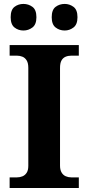

<svg xmlns="http://www.w3.org/2000/svg" viewBox="-20 -939 441 959"><path d="M28.1 0V-53H64.3Q79.2 -53 92.2 -58.3Q105.2 -63.6 113.3 -76.2Q121.4 -88.8 121.4 -110.5V-600Q121.4 -623.9 113.3 -637.1Q105.2 -650.4 92.2 -655.7Q79.2 -661 64.3 -661H28.1V-714H373.7V-661H336.3Q320.1 -661 307.2 -655.4Q294.3 -649.8 287.1 -636.8Q279.8 -623.9 279.8 -599.4V-111.7Q279.8 -90.5 287.6 -77.4Q295.4 -64.2 308.4 -58.6Q321.3 -53 336.3 -53H373.7V0ZM303.3 -786.6Q277.2 -786.6 257.8 -801.7Q238.3 -816.8 238.3 -853Q238.3 -890.2 257.8 -904.8Q277.2 -919.4 303.3 -919.4Q327.2 -919.4 347.1 -904.8Q367 -890.2 367 -853Q367 -816.8 347.1 -801.7Q327.2 -786.6 303.3 -786.6ZM97 -786.6Q71.5 -786.6 52.4 -801.7Q33.3 -816.8 33.3 -853Q33.3 -890.2 52.4 -904.8Q71.5 -919.4 97 -919.4Q122.1 -919.4 142 -904.8Q161.9 -890.2 161.9 -853Q161.9 -816.8 142 -801.7Q122.1 -786.6 97 -786.6Z"/></svg>

Font: Noto Serif Lao
Style: Regular
Weight: 400
Designer: Monotype Design Team
Foundry: Monotype Imaging Inc.
Version: Version 2.003